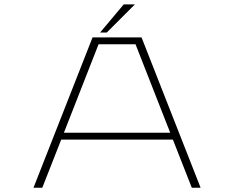

<svg xmlns="http://www.w3.org/2000/svg" viewBox="-20 -874 1090 894"><path d="M446 -722.5 556 -853.5H608L477 -722.5ZM873 0 785 -224H265L177 0H136L411 -700H639L914 0ZM439 -668 277.5 -256H772.5L611 -668Z"/></svg>

Font: League Mono Extended Thin
Style: Regular
Weight: 100
Width: 9
Designer: Tyler Finck
Foundry: The League of Moveable Type / Tyler Finck
Version: Version 2.210